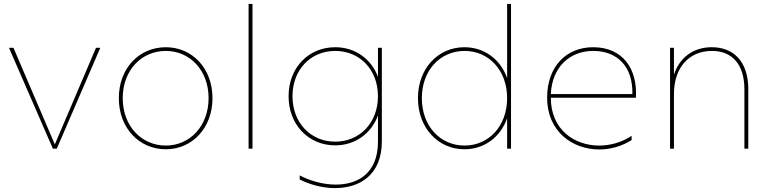

<svg xmlns="http://www.w3.org/2000/svg" viewBox="-20 -762 3964 984"><path d="M251 0H271L494 -517H472L261 -22L49 -517H26Z M830 3C965 3 1069 -106 1069 -259C1069 -412 965 -520 830 -520C693 -520 589 -412 589 -259C589 -106 693 3 830 3ZM830 -16C705 -16 609 -116 609 -259C609 -402 705 -501 830 -501C953 -501 1049 -402 1049 -259C1049 -116 953 -16 830 -16Z M1254 0H1274V-742H1254Z M1516 137V158C1570 185 1635 202 1697 202C1822 202 1937 136 1937 -38V-517H1917V-368C1883 -460 1800 -520 1698 -520C1562 -520 1459 -416 1459 -269C1459 -122 1562 -17 1698 -17C1800 -17 1883 -78 1917 -170V-35C1917 125 1815 184 1701 184C1638 184 1571 166 1516 137ZM1698 -36C1572 -36 1479 -133 1479 -269C1479 -405 1572 -501 1698 -501C1823 -501 1917 -406 1917 -269C1917 -132 1823 -36 1698 -36Z M2360 3C2462 3 2545 -59 2579 -156V0H2599V-742H2579V-362C2545 -458 2462 -520 2360 -520C2226 -520 2122 -412 2122 -259C2122 -106 2226 3 2360 3ZM2361 -16C2236 -16 2142 -116 2142 -259C2142 -402 2236 -501 2361 -501C2485 -501 2579 -402 2579 -259C2579 -116 2485 -16 2361 -16Z M3051 4C3108 4 3166 -12 3217 -44V-66C3168 -33 3109 -16 3051 -16C2924 -16 2803 -97 2803 -261H3239C3248 -409 3172 -520 3020 -520C2883 -520 2784 -422 2784 -261C2784 -89 2913 4 3051 4ZM3221 -280H2803C2809 -415 2897 -501 3020 -501C3144 -501 3224 -421 3221 -280Z M3628 -520C3532 -520 3462 -466 3434 -379V-517H3414V0H3434V-281C3434 -412 3508 -501 3629 -501C3732 -501 3795 -432 3795 -305V0H3815V-305C3815 -444 3742 -520 3628 -520Z"/></svg>

Font: Chess Sans Thin
Style: Regular
Weight: 100
Designer: Wolf Bōese
Foundry: Wolf Bōese
Version: Version 7.223;Glyphs 3.3 (3306)